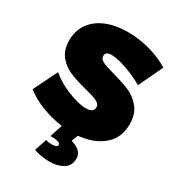

<svg xmlns="http://www.w3.org/2000/svg" viewBox="-224 -848 1110 1220"><g transform="rotate(30 331.5 -237.5)"><path d="M406 -444Q481 -423 530.5 -402Q580 -381 617 -335.5Q654 -290 654 -216Q654 -115 584.5 -57Q515 1 405 11L387 59Q470 81 470 142Q470 194 430 219Q390 244 333 244Q271 244 214 225L244 135Q264 142 289 142Q307 142 318 137Q329 132 329 123Q329 111 312.5 105.5Q296 100 272 100H255L285 8Q208 -2 135.5 -30Q63 -58 8 -101L94 -276Q147 -230 227 -197.5Q307 -165 361 -165Q387 -165 402 -174.5Q417 -184 417 -204Q417 -228 388.5 -241.5Q360 -255 299 -270Q225 -289 175.5 -309.5Q126 -330 90 -373Q54 -416 54 -488Q54 -558 91 -610.5Q128 -663 196 -691Q264 -719 354 -719Q436 -719 517.5 -696Q599 -673 659 -635L575 -458Q518 -491 448 -516Q378 -541 334 -541Q291 -541 291 -510Q291 -486 318.5 -473Q346 -460 406 -444Z"/></g></svg>

Font: Argentum Sans Black
Style: Regular
Weight: 900
Designer: Julieta Ulanovsky (Modified by Cristiano Sobral)
Foundry: Julieta Ulanovsky
Version: Version 1.000; ttfautohint (v1.5.65-e2d9)